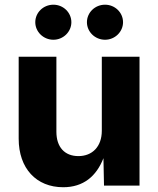

<svg xmlns="http://www.w3.org/2000/svg" viewBox="-20 -786 670 813"><path d="M247.6 6.8C333 6.8 388.2 -39.6 418 -116.2L420.4 0H570.8V-545.9H411.1V-232.4C411.1 -165 370.6 -125 312 -125C253.4 -125 218.8 -163.6 218.8 -228V-545.9H59.1V-198.7C59.1 -72.8 133.8 6.8 247.6 6.8ZM424.8 -617.7C466.8 -617.7 501 -651.4 501 -691.9C501 -732.9 466.8 -766.1 424.8 -766.1C382.3 -766.1 348.1 -732.9 348.1 -691.9C348.1 -651.4 382.3 -617.7 424.8 -617.7ZM206.1 -617.7C248 -617.7 282.2 -651.4 282.2 -691.9C282.2 -732.9 248 -766.1 206.1 -766.1C163.6 -766.1 129.4 -732.9 129.4 -691.9C129.4 -651.4 163.6 -617.7 206.1 -617.7Z"/></svg>

Font: Raveo
Style: Bold
Weight: 700
Designer: Jakub Foglar, Rasmus Andersson (Inter)
Foundry: Jakubfoglar.com
Version: Version 1.100;Glyphs 3.2.3 (3260)